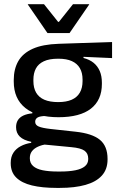

<svg xmlns="http://www.w3.org/2000/svg" viewBox="-20 -706 558 914"><path d="M258.5 -148Q155.5 -148 100.5 -192Q45.5 -236 45.5 -317.5V-325.5Q45.5 -377 67 -414.8Q88.5 -452.5 135.8 -473.8Q183 -495 259.5 -497.5L513.5 -506V-429.5L377.5 -435.5V-430Q406.5 -422.5 425.8 -406.8Q445 -391 455 -367.5Q465 -344 465 -312V-306.5Q465 -229.5 412.8 -188.8Q360.5 -148 258.5 -148ZM254.5 110.5H267Q309.5 110.5 339 104.5Q368.5 98.5 384.2 85.5Q400 72.5 400 51V49.5Q400 24 382 11.2Q364 -1.5 319.5 -5.5L178.5 -19L203 -20Q179 -16 160.8 -7.8Q142.5 0.5 132.2 13.8Q122 27 122 46.5V47.5Q122 70.5 137.8 84.5Q153.5 98.5 183.2 104.5Q213 110.5 254.5 110.5ZM248.5 188.5Q181 188.5 132.2 176.8Q83.5 165 57.2 139.2Q31 113.5 31 71V69Q31 40.5 43.8 21Q56.5 1.5 78.8 -10.2Q101 -22 128.5 -26V-31Q92 -38.5 74.2 -55.8Q56.5 -73 56.5 -100.5V-101Q56.5 -120 65 -133.8Q73.5 -147.5 90.8 -155.8Q108 -164 134 -166.5V-177.5L237 -152.5L199.5 -154Q170 -153.5 158.8 -146.5Q147.5 -139.5 147.5 -126.5V-126Q147.5 -111 164.2 -103.8Q181 -96.5 221 -92L340 -79Q419 -70.5 455.5 -40.5Q492 -10.5 492 50.5V53Q492 100 464.8 130Q437.5 160 386.8 174.2Q336 188.5 265 188.5ZM257 -220Q295.5 -220 321.2 -231.2Q347 -242.5 360 -265Q373 -287.5 373 -320V-327.5Q373 -359.5 360.2 -381.5Q347.5 -403.5 322.2 -415Q297 -426.5 258.5 -426.5H256Q214.5 -426.5 188.5 -414.2Q162.5 -402 150.8 -379.8Q139 -357.5 139 -327V-320Q139 -287.5 152 -265Q165 -242.5 191.2 -231.2Q217.5 -220 257 -220ZM206 -548.5 112.5 -684.5V-686H189.5L256.5 -602H260.5L327.5 -686H404.5V-684.5L311 -548.5Z"/></svg>

Font: Anek Latin Medium
Style: Regular
Weight: 500
Designer: Yesha Goshar
Foundry: Ek Type
Version: Version 1.003